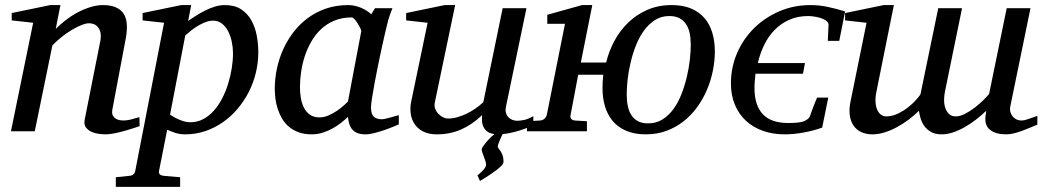

<svg xmlns="http://www.w3.org/2000/svg" viewBox="-20 -514 4088 752"><path d="M526.9 -20Q520.5 -17.6 504.6 -12.5Q488.8 -7.3 469.2 -1.7Q449.7 3.9 429.2 8.1Q408.7 12.2 393.1 12.2Q384.3 12.2 368.9 10.5Q353.5 8.8 339.4 2.7Q325.2 -3.4 316.4 -15.1Q307.6 -26.9 312 -46.9L373 -354Q376.5 -374 373.3 -387.2Q370.1 -400.4 363 -408.4Q356 -416.5 346.7 -419.7Q337.4 -422.9 329.1 -422.9Q316.9 -422.9 299.1 -415.8Q281.2 -408.7 261.5 -397Q241.7 -385.3 221.7 -369.4Q201.7 -353.5 185.1 -335.9L116.2 0H22.9L109.9 -424.8L25.9 -434.1V-462.9L176.8 -494.1H216.8L198.2 -400.9Q214.8 -417.5 236.3 -434.3Q257.8 -451.2 282.2 -464.4Q306.6 -477.5 332.8 -485.8Q358.9 -494.1 383.8 -494.1Q438.5 -494.1 461.7 -463.9Q484.9 -433.6 473.1 -366.2L419.9 -84Q417.5 -69.8 422.1 -61.5Q426.8 -53.2 434.3 -48.8Q441.9 -44.4 450.2 -43.2Q458.5 -42 462.9 -42Q476.6 -42 492.7 -45.9Q508.8 -49.8 525.9 -55.2Z M892.6 -305.2Q892.6 -327.1 887.9 -349.9Q883.3 -372.6 873.8 -391.1Q864.3 -409.7 849.6 -421.4Q835 -433.1 814.9 -433.1Q796.9 -433.1 778.8 -425Q760.7 -417 745.8 -407Q731 -397 720.2 -387.5Q709.5 -377.9 705.6 -375L646 -64.9Q650.4 -62.5 658.4 -57.4Q666.5 -52.2 677.2 -47.4Q688 -42.5 700.2 -38.8Q712.4 -35.2 725.6 -35.2Q752.9 -35.2 775.9 -47.4Q798.8 -59.6 817.4 -80.3Q835.9 -101.1 850.1 -128.4Q864.3 -155.8 873.5 -185.8Q882.8 -215.8 887.7 -246.6Q892.6 -277.3 892.6 -305.2ZM991.7 -309.1Q991.7 -268.1 981.9 -228.3Q972.2 -188.5 953.9 -152.8Q935.5 -117.2 909.7 -86.9Q883.8 -56.6 852.1 -34.7Q820.3 -12.7 783.2 -0.2Q746.1 12.2 705.6 12.2Q683.1 12.2 665 5.9Q647 -0.5 634.8 -5.9L603 154.8Q601.1 163.1 605.2 168.2Q609.4 173.3 622.6 174.8L685.5 180.2V217.8H433.6V180.2L485.8 174.8Q506.8 173.3 509.8 154.8L622.6 -424.8L538.6 -434.1V-462.9L689.9 -494.1H729L716.8 -432.1Q729.5 -440.4 745.8 -451.2Q762.2 -461.9 780.8 -471.4Q799.3 -481 819.6 -487.5Q839.8 -494.1 860.8 -494.1Q898.9 -494.1 924.1 -477.8Q949.2 -461.4 964.1 -435.1Q979 -408.7 985.4 -375.5Q991.7 -342.3 991.7 -309.1Z M1395 -392.1Q1395.5 -394.5 1391.4 -403.3Q1387.2 -412.1 1381.3 -421.6Q1375.5 -431.2 1368.9 -438.5Q1362.3 -445.8 1357.9 -445.8Q1319.8 -445.8 1289.8 -433.3Q1259.8 -420.9 1237.3 -399.7Q1214.8 -378.4 1199 -350.6Q1183.1 -322.8 1173.3 -292.5Q1163.6 -262.2 1159.2 -231.4Q1154.8 -200.7 1154.8 -172.9Q1154.8 -151.9 1158.2 -130.9Q1161.6 -109.9 1170.2 -92.8Q1178.7 -75.7 1193.6 -64.9Q1208.5 -54.2 1231.9 -54.2Q1249.5 -54.2 1267.1 -62Q1284.7 -69.8 1299.8 -80.1Q1314.9 -90.3 1326.2 -100.6Q1337.4 -110.8 1342.8 -116.2ZM1542 -26.9Q1536.1 -24.4 1520.5 -17.8Q1504.9 -11.2 1485.6 -4.6Q1466.3 2 1446.5 7.1Q1426.8 12.2 1412.1 12.2Q1394 12.2 1381.6 7.8Q1369.1 3.4 1361.1 -5.4Q1353 -14.2 1348.6 -26.9Q1344.2 -39.6 1342.8 -56.2Q1331.5 -45.4 1316.4 -33.4Q1301.3 -21.5 1283 -11.2Q1264.6 -1 1243.9 5.6Q1223.1 12.2 1200.7 12.2Q1171.4 12.2 1149.2 3.9Q1127 -4.4 1110.8 -18.3Q1094.7 -32.2 1084.2 -50.5Q1073.7 -68.8 1067.4 -88.6Q1061 -108.4 1058.6 -128.7Q1056.2 -148.9 1056.2 -167Q1056.2 -205.6 1064.5 -244.9Q1072.8 -284.2 1089.1 -320.6Q1105.5 -356.9 1129.9 -388.7Q1154.3 -420.4 1186.3 -443.8Q1218.3 -467.3 1257.6 -480.7Q1296.9 -494.1 1343.8 -494.1Q1357.4 -494.1 1370.8 -491Q1384.3 -487.8 1396 -482.7Q1407.7 -477.5 1417.5 -471.2Q1427.2 -464.8 1434.1 -458L1448.7 -481.9H1517.1Q1514.6 -476.1 1511.7 -468Q1508.8 -460 1505.9 -451.7Q1502.9 -443.4 1500.7 -436Q1498.5 -428.7 1498 -424.8Q1494.6 -411.6 1488.3 -385Q1481.9 -358.4 1474.9 -325.2Q1467.8 -292 1460.2 -255.6Q1452.6 -219.2 1446.8 -186.8Q1440.9 -154.3 1437 -129.2Q1433.1 -104 1433.1 -92.8Q1433.1 -66.4 1444.3 -56.6Q1455.6 -46.9 1476.1 -46.9Q1481 -46.9 1490.5 -49.1Q1500 -51.3 1510.3 -54.2Q1520.5 -57.1 1529.3 -59.6Q1538.1 -62 1542 -63Z M2068.8 -23.9Q2060.5 -19 2046.6 -13.7Q2032.7 -8.3 2016.4 -3.2Q2000 2 1982.2 5.9Q1964.4 9.8 1948.7 11.2Q1946.3 15.6 1943.1 22.5Q1939.9 29.3 1937 36.4Q1934.1 43.5 1931.9 49.8Q1929.7 56.2 1929.7 59.1Q1929.7 63.5 1933.1 67.9Q1936.5 72.3 1940.9 78.6Q1945.3 85 1948.7 95Q1952.1 105 1952.1 120.1Q1952.1 124.5 1948.2 129.9Q1944.3 135.3 1937.7 141.1Q1931.2 147 1922.9 153.3Q1914.6 159.7 1905.8 165.5Q1885.7 179.7 1859.9 194.8L1850.1 172.9Q1859.4 165.5 1866.7 158.2Q1873 151.9 1878.4 144.8Q1883.8 137.7 1883.8 130.9Q1883.8 124.5 1881.1 116.5Q1878.4 108.4 1875.2 100.1Q1872.1 91.8 1869.4 84.2Q1866.7 76.7 1866.7 70.8Q1866.7 66.9 1871.8 59.3Q1877 51.8 1884.3 43Q1891.6 34.2 1900.1 25.6Q1908.7 17.1 1916 11.2Q1894.5 7.8 1884.5 -2.2Q1874.5 -12.2 1870.8 -23.7Q1867.2 -35.2 1867.7 -46.1Q1868.2 -57.1 1868.2 -63Q1828.6 -25.4 1785.4 -6.6Q1742.2 12.2 1691.9 12.2Q1657.2 12.2 1635.3 0Q1613.3 -12.2 1602.1 -30.8Q1590.8 -49.3 1588.4 -71.3Q1585.9 -93.3 1589.8 -112.8L1654.8 -424.8L1570.8 -434.1V-462.9L1721.7 -494.1H1762.7L1683.1 -112.8Q1680.2 -100.1 1684.3 -88.6Q1688.5 -77.1 1696.5 -68.6Q1704.6 -60.1 1714.8 -54.9Q1725.1 -49.8 1734.9 -49.8Q1752.9 -49.8 1771.2 -54.9Q1789.6 -60.1 1807.6 -68.8Q1825.7 -77.6 1842.3 -89.1Q1858.9 -100.6 1873 -113.8L1948.7 -481.9H2042L1961.9 -97.2Q1958.5 -81.5 1961.9 -71Q1965.3 -60.5 1972.4 -53.7Q1979.5 -46.9 1988.5 -43.9Q1997.6 -41 2005.9 -41Q2015.6 -41 2031.7 -43.9Q2047.9 -46.9 2068.8 -59.1Z M2685.5 -338.9Q2685.5 -363.8 2681.2 -384.3Q2676.8 -404.8 2666.7 -419.7Q2656.7 -434.6 2640.9 -442.9Q2625 -451.2 2601.6 -451.2Q2569.8 -451.2 2545.4 -435.5Q2521 -419.9 2502.4 -394.5Q2483.9 -369.1 2470.9 -336.4Q2458 -303.7 2450 -269.5Q2441.9 -235.4 2438.2 -202.6Q2434.6 -169.9 2434.6 -144Q2434.6 -119.1 2439 -98.1Q2443.4 -77.1 2453.4 -62.3Q2463.4 -47.4 2479.2 -39.1Q2495.1 -30.8 2518.6 -30.8Q2550.3 -30.8 2575 -46.4Q2599.6 -62 2618.2 -87.6Q2636.7 -113.3 2649.4 -146.2Q2662.1 -179.2 2670.2 -213.4Q2678.2 -247.6 2681.9 -280.3Q2685.5 -313 2685.5 -338.9ZM2779.8 -313Q2779.8 -274.4 2771.7 -235.4Q2763.7 -196.3 2748 -160.2Q2732.4 -124 2709.2 -92.5Q2686 -61 2656 -37.8Q2626 -14.6 2589.4 -1.2Q2552.7 12.2 2509.8 12.2Q2464.8 12.2 2432.6 -1.7Q2400.4 -15.6 2379.9 -40Q2359.4 -64.5 2349.6 -97.2Q2339.8 -129.9 2339.8 -168Q2339.8 -193.8 2342.8 -221.2H2244.6L2214.8 -64Q2212.4 -54.7 2217 -48.8Q2221.7 -43 2231 -42L2278.8 -39.1V0H2043.9V-39.1L2095.7 -42Q2105.5 -43 2112.3 -48.8Q2119.1 -54.7 2121.6 -64L2192.9 -420.9H2123.5V-456.1L2259.8 -494.1H2299.8L2254.9 -269H2354Q2364.3 -312 2385.7 -352.5Q2407.2 -393.1 2439.5 -424.6Q2471.7 -456.1 2514.6 -475.1Q2557.6 -494.1 2610.8 -494.1Q2655.3 -494.1 2687.3 -480.5Q2719.2 -466.8 2739.7 -442.6Q2760.3 -418.5 2770 -385.3Q2779.8 -352.1 2779.8 -313Z M3267.1 -354H3222.2L3225.1 -415Q3225.6 -425.8 3215.8 -432.9Q3206.1 -439.9 3192.9 -443.8Q3179.7 -447.8 3166.5 -449.5Q3153.3 -451.2 3146 -451.2Q3104 -451.2 3071.3 -436.5Q3038.6 -421.9 3014.2 -397Q2989.7 -372.1 2973.4 -338.6Q2957 -305.2 2948.2 -267.1H3132.8L3125 -225.1H2939Q2937.5 -210.9 2936.3 -197Q2935.1 -183.1 2935.1 -168.9Q2935.1 -102.1 2967.3 -67.1Q2999.5 -32.2 3067.9 -32.2Q3087.9 -32.2 3102.1 -33.7Q3116.2 -35.2 3126 -38.1Q3134.3 -41 3142.1 -46.6Q3149.9 -52.2 3152.8 -60.1Q3156.2 -70.3 3160.6 -82.5Q3164.6 -92.8 3169.4 -105.5Q3174.3 -118.2 3180.2 -131.8H3224.1L3200.2 -14.2Q3166 -2 3127.2 5.1Q3088.4 12.2 3053.2 12.2Q3006.8 12.2 2968.3 -1.5Q2929.7 -15.1 2901.9 -40.8Q2874 -66.4 2858.4 -103.5Q2842.8 -140.6 2842.8 -187Q2842.8 -251 2867.4 -307.1Q2892.1 -363.3 2934.6 -404.8Q2977.1 -446.3 3033.4 -470.2Q3089.8 -494.1 3153.8 -494.1Q3189.5 -494.1 3223.1 -486.8Q3256.8 -479.5 3290 -469.2Z M4043 -25.9Q4029.8 -20.5 4014.4 -13.9Q3999 -7.3 3982.9 -1.5Q3966.8 4.4 3950.9 8.3Q3935.1 12.2 3920.9 12.2Q3879.9 12.2 3857.9 -5.4Q3835.9 -22.9 3839.8 -58.1L3842.8 -80.1Q3824.2 -62.5 3803 -45.9Q3781.7 -29.3 3759 -16.4Q3736.3 -3.4 3713.1 4.4Q3689.9 12.2 3668 12.2Q3643.1 12.2 3626.7 2.9Q3610.4 -6.3 3600.3 -20.3Q3590.3 -34.2 3585.7 -50.3Q3581.1 -66.4 3579.1 -80.1Q3561 -62 3538.8 -45.4Q3516.6 -28.8 3492.7 -15.9Q3468.8 -2.9 3444.3 4.6Q3419.9 12.2 3397 12.2Q3372.1 12.2 3353 3.2Q3334 -5.9 3322.8 -22.5Q3311.5 -39.1 3308.3 -62.7Q3305.2 -86.4 3311 -115.2L3374 -424.8L3290 -434.1V-462.9L3440.9 -494.1H3481L3413.1 -157.2Q3407.7 -131.8 3409.2 -113.3Q3410.6 -94.7 3416.5 -82.5Q3422.4 -70.3 3431.4 -64.2Q3440.4 -58.1 3450.2 -58.1Q3473.6 -58.1 3495.4 -68.4Q3517.1 -78.6 3535.2 -92.5Q3553.2 -106.4 3566.2 -120.8Q3579.1 -135.3 3585 -144L3654.8 -481.9H3748L3681.2 -155.8Q3677.7 -139.6 3677.7 -122.3Q3677.7 -105 3682.6 -90.8Q3687.5 -76.7 3697.3 -67.4Q3707 -58.1 3723.1 -58.1Q3740.2 -58.1 3760 -68.4Q3779.8 -78.6 3798.1 -92.8Q3816.4 -106.9 3831.5 -121.8Q3846.7 -136.7 3854 -146L3922.9 -481.9H4016.1L3937 -97.2Q3934.6 -85 3937.5 -75Q3940.4 -64.9 3946.5 -57.6Q3952.6 -50.3 3961.4 -46.1Q3970.2 -42 3980 -42Q3992.2 -42 4007.8 -47.9Q4023.4 -53.7 4043 -60.1Z"/></svg>

Font: Charis SIL Cyr
Style: Italic
Weight: 400
Italic angle: -11°
Foundry: SIL International
Version: Version 5.000